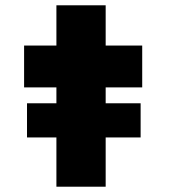

<svg xmlns="http://www.w3.org/2000/svg" viewBox="-20 -705 649 725"><path d="M82 -186V-315H511V-186ZM193 0V-685H379V0ZM71 -375V-533H517V-375Z"/></svg>

Font: Lexend Giga ExtraBold
Style: Regular
Weight: 800
Designer: Bonnie Shaver-Troup, Thomas Jockin
Foundry: Lexend
Version: Version 1.007